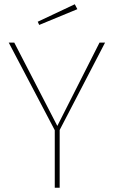

<svg xmlns="http://www.w3.org/2000/svg" viewBox="-20 -881 534 901"><path d="M260 -271V0H237V-270L21 -681H47L249 -290L447 -681H473ZM343 -838 164 -764 157 -779 331 -861Z"/></svg>

Font: FiraSans
Style: Regular
Weight: 150
Designer: Carrois Corporate & Edenspiekermann AG
Foundry: Carrois Corporate GbR & Edenspiekermann AG
Version: Version 3.106;PS 003.106;hotconv 1.0.70;makeotf.lib2.5.58329